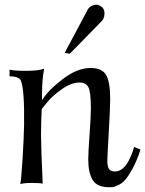

<svg xmlns="http://www.w3.org/2000/svg" viewBox="-20 -770 609 805"><path d="M409 -739Q419 -729 418 -710.5Q417 -692 406 -681L273 -545L251 -548L348 -730Q355 -744 374 -749Q393 -754 409 -739ZM569 -143Q554 -96 536 -63.5Q518 -31 505 -16Q492 -1 475 6.5Q458 14 453 14.5Q448 15 437 15Q387 15 368.5 -15.5Q350 -46 350 -101Q350 -131 355.5 -206Q361 -281 361 -316Q361 -385 350.5 -404.5Q340 -424 314 -424Q279 -424 239 -396Q199 -368 177 -340L155 -313Q152 -256 152 -206Q152 -152 159 0Q148 -3 114 -3Q78 -3 65 2Q69 -15 74.5 -103.5Q80 -192 81 -246Q83 -390 68 -431Q60 -450 20 -450V-478Q38 -473 89 -473Q141 -473 165 -482Q156 -436 156 -366V-350Q184 -394 244.5 -439.5Q305 -485 359 -485Q408 -485 425 -455.5Q442 -426 442 -354Q442 -319 436 -215.5Q430 -112 430 -96Q430 -72 437 -61.5Q444 -51 462 -51Q480 -51 495 -64Q510 -77 519.5 -96Q529 -115 534.5 -129.5Q540 -144 542 -154Z"/></svg>

Font: GFS Artemisia
Style: Regular
Weight: 400
Designer: Takis Katsoulidis and George D. Matthiopoulos
Foundry: Takis Katsoulidis and George D. Matthiopoulos
Version: Version 1.0